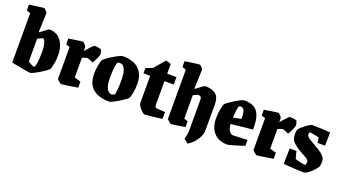

<svg xmlns="http://www.w3.org/2000/svg" viewBox="-61 -1241 3504 1963"><g transform="rotate(20 1691.0 -259.5)"><path d="M286 -473Q369 -473 415 -412.5Q461 -352 461 -248Q461 -203 453 -161.5Q445 -120 435 -97Q425 -85 399.5 -67Q374 -49 344 -31Q314 -13 288 -0.5Q262 12 250 12Q245 12 219 7.5Q193 3 159 -3Q125 -9 93.5 -15Q62 -21 45 -25V-562L3 -576V-639Q15 -641 39 -644.5Q63 -648 89 -651.5Q115 -655 135.5 -657.5Q156 -660 162 -660Q166 -660 175 -651.5Q184 -643 192.5 -633Q201 -623 201 -619L193 -412L200 -410Q214 -421 233 -435.5Q252 -450 267.5 -461.5Q283 -473 286 -473ZM255 -365Q252 -365 240 -359.5Q228 -354 216 -348Q204 -342 201 -340V-93Q218 -81 241 -69Q264 -57 271 -62Q282 -69 288.5 -110.5Q295 -152 295 -234Q295 -288 283.5 -326.5Q272 -365 255 -365Z M590 12Q586 12 574.5 3.5Q563 -5 552.5 -15.5Q542 -26 542 -30V-374L500 -388V-451Q500 -451 521 -454.5Q542 -458 570 -462Q598 -466 622 -469.5Q646 -473 652 -473Q656 -473 665.5 -464Q675 -455 683.5 -444.5Q692 -434 692 -430V-385Q707 -403 725.5 -423.5Q744 -444 759 -458.5Q774 -473 777 -473Q798 -473 819.5 -469.5Q841 -466 851 -462Q853 -457 858.5 -441.5Q864 -426 864 -412Q864 -405 857.5 -387.5Q851 -370 842 -351.5Q833 -333 825.5 -319.5Q818 -306 815 -306Q814 -307 801.5 -313Q789 -319 774.5 -325Q760 -331 751 -331Q748 -331 736.5 -327.5Q725 -324 713.5 -320Q702 -316 698 -314V-99L767 -80V-14Q767 -14 751 -11.5Q735 -9 710.5 -5Q686 -1 660 3Q634 7 614.5 9.5Q595 12 590 12Z M1112 12Q997 12 934 -41Q871 -94 871 -207Q871 -251 879 -294.5Q887 -338 897 -360Q907 -372 933 -391Q959 -410 990 -428.5Q1021 -447 1047.5 -460Q1074 -473 1086 -473Q1203 -473 1262.5 -416Q1322 -359 1322 -254Q1322 -204 1314 -162Q1306 -120 1296 -97Q1286 -85 1261 -67Q1236 -49 1205.5 -31Q1175 -13 1149 -0.5Q1123 12 1112 12ZM1112 -65Q1115 -66 1123 -69Q1131 -72 1138 -75.5Q1145 -79 1145 -79Q1149 -102 1152.5 -140Q1156 -178 1156 -239Q1156 -279 1149.5 -315Q1143 -351 1127 -374Q1111 -397 1082 -397Q1077 -397 1072 -396.5Q1067 -396 1061 -394Q1051 -390 1044 -343.5Q1037 -297 1037 -222Q1037 -159 1048.5 -125Q1060 -91 1077.5 -78Q1095 -65 1112 -65Z M1499 12Q1491 12 1477.5 1.5Q1464 -9 1450 -24.5Q1436 -40 1426.5 -56Q1417 -72 1417 -84V-380H1344V-438L1417 -465L1515 -580Q1526 -581 1541.5 -575.5Q1557 -570 1573 -565V-459H1674V-378H1573V-126Q1573 -104 1579 -96.5Q1585 -89 1595 -89L1686 -83V-8Q1662 -5 1632.5 -1.5Q1603 2 1575 5Q1547 8 1526 10Q1505 12 1499 12Z M1696 -577V-640Q1696 -640 1710.5 -642Q1725 -644 1747 -647.5Q1769 -651 1792 -654Q1815 -657 1832.5 -659Q1850 -661 1855 -661Q1859 -661 1868 -652.5Q1877 -644 1885.5 -634Q1894 -624 1894 -620L1886 -412L1893 -411Q1909 -423 1928 -437.5Q1947 -452 1963 -462.5Q1979 -473 1982 -473Q2056 -473 2097.5 -441.5Q2139 -410 2139 -324L2138 -40Q2138 -14 2123 19Q2108 52 2080 84.5Q2052 117 2013 142L1967 103Q1978 65 1981 37.5Q1984 10 1983.5 -14.5Q1983 -39 1983 -67V-322Q1983 -351 1970 -358Q1957 -365 1949 -365Q1944 -365 1924.5 -356Q1905 -347 1894 -342V-88L1935 -73V-11Q1935 -11 1914.5 -7.5Q1894 -4 1866 0.5Q1838 5 1815 8.5Q1792 12 1786 12Q1782 12 1770.5 3.5Q1759 -5 1748.5 -15.5Q1738 -26 1738 -30V-562Z M2577 -40Q2564 -36 2537.5 -27Q2511 -18 2482 -9.5Q2453 -1 2429 5.5Q2405 12 2396 12Q2302 12 2250 -46Q2198 -104 2198 -204Q2198 -251 2206 -295Q2214 -339 2224 -363Q2234 -375 2259.5 -393Q2285 -411 2315.5 -429.5Q2346 -448 2372 -460.5Q2398 -473 2410 -473Q2469 -473 2510.5 -452Q2552 -431 2573.5 -377Q2595 -323 2593 -223L2358 -198Q2361 -149 2379 -123Q2397 -97 2423 -97Q2424 -97 2442 -98Q2460 -99 2486.5 -100Q2513 -101 2538 -102Q2563 -103 2577 -104ZM2382 -400Q2363 -388 2359 -267L2445 -284Q2447 -387 2411 -398Q2406 -400 2396 -401Q2386 -402 2382 -400Z M2717 12Q2713 12 2701.5 3.5Q2690 -5 2679.5 -15.5Q2669 -26 2669 -30V-374L2627 -388V-451Q2627 -451 2648 -454.5Q2669 -458 2697 -462Q2725 -466 2749 -469.5Q2773 -473 2779 -473Q2783 -473 2792.5 -464Q2802 -455 2810.5 -444.5Q2819 -434 2819 -430V-385Q2834 -403 2852.5 -423.5Q2871 -444 2886 -458.5Q2901 -473 2904 -473Q2925 -473 2946.5 -469.5Q2968 -466 2978 -462Q2980 -457 2985.5 -441.5Q2991 -426 2991 -412Q2991 -405 2984.5 -387.5Q2978 -370 2969 -351.5Q2960 -333 2952.5 -319.5Q2945 -306 2942 -306Q2941 -307 2928.5 -313Q2916 -319 2901.5 -325Q2887 -331 2878 -331Q2875 -331 2863.5 -327.5Q2852 -324 2840.5 -320Q2829 -316 2825 -314V-99L2894 -80V-14Q2894 -14 2878 -11.5Q2862 -9 2837.5 -5Q2813 -1 2787 3Q2761 7 2741.5 9.5Q2722 12 2717 12Z M3229 12Q3217 12 3189.5 11Q3162 10 3128 8Q3094 6 3061.5 3.5Q3029 1 3008 -1L3011 -169H3085L3106 -89Q3122 -84 3143 -78Q3164 -72 3182.5 -68.5Q3201 -65 3211 -65Q3219 -65 3223 -76Q3227 -87 3227 -98Q3227 -120 3199 -137Q3171 -154 3125 -179Q3078 -206 3053 -228.5Q3028 -251 3019.5 -274.5Q3011 -298 3011 -326Q3011 -339 3012.5 -353Q3014 -367 3018 -379Q3028 -391 3045.5 -407Q3063 -423 3083 -438Q3103 -453 3120.5 -463Q3138 -473 3148 -473Q3162 -473 3188 -472.5Q3214 -472 3244 -470.5Q3274 -469 3301 -467.5Q3328 -466 3344 -464L3341 -320H3259L3252 -376Q3248 -378 3234 -381Q3220 -384 3203 -387Q3186 -390 3172 -392.5Q3158 -395 3153 -395Q3146 -395 3143.5 -386.5Q3141 -378 3141 -373Q3141 -357 3155.5 -343Q3170 -329 3189.5 -318Q3209 -307 3222 -299Q3252 -282 3286.5 -261Q3321 -240 3345 -214.5Q3369 -189 3369 -158Q3369 -145 3367.5 -127Q3366 -109 3361 -98Q3353 -85 3337 -66Q3321 -47 3301 -29.5Q3281 -12 3262 0Q3243 12 3229 12Z"/></g></svg>

Font: Grenze Gotisch Black
Style: Regular
Weight: 900
Designer: Renata Polastri
Foundry: Omnibus-Type
Version: Version 1.001